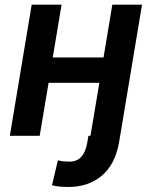

<svg xmlns="http://www.w3.org/2000/svg" viewBox="-20 -565 629 799"><path d="M480.1 0 475.1 29.1Q458.8 120 403.2 166.5Q347.7 213.1 263.5 213.1Q245 213.1 229.9 211.6Q214.8 210.2 196.4 206L220.9 101.9Q232.2 105.5 245.7 106.5Q259.2 107.6 269.9 107.6Q329.2 107.6 343 29.1L348 0H356.5L393.5 -220.5H182.2L145.2 0H21L111.9 -545.5H236.2L199.6 -326H410.9L447.4 -545.5H571Z"/></svg>

Font: Inter UI Semi Bold
Style: Italic
Weight: 600
Italic angle: -9.39999°
Designer: Rasmus Andersson
Foundry: rsms
Version: 3.2;8d6f07862